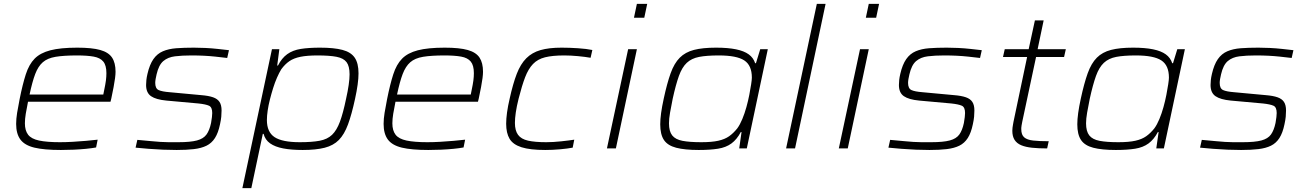

<svg xmlns="http://www.w3.org/2000/svg" viewBox="-20 -763 6721 987"><path d="M293 8Q207 8 157 -4Q107 -16 85 -45.5Q63 -75 63 -126Q63 -152 68 -183Q73 -214 81 -254Q96 -329 112.5 -380.5Q129 -432 158 -461.5Q187 -491 239 -504.5Q291 -518 377 -518Q453 -518 495.5 -506Q538 -494 556 -467Q574 -440 574 -394Q574 -381 571.5 -361.5Q569 -342 564 -315.5Q559 -289 552 -256L548 -240H124Q117 -206 112.5 -178.5Q108 -151 108 -129Q108 -92 124.5 -70.5Q141 -49 181 -40.5Q221 -32 288 -32Q319 -32 353.5 -34Q388 -36 422.5 -39Q457 -42 482 -45L474 -5Q453 -1 422.5 2Q392 5 358.5 6.5Q325 8 293 8ZM132 -277H511L515 -297Q522 -330 524.5 -349.5Q527 -369 527 -387Q527 -427 511 -446.5Q495 -466 461.5 -472Q428 -478 376 -478Q308 -478 266 -471Q224 -464 200 -443Q176 -422 161 -382.5Q146 -343 132 -277Z M888 8Q856 8 818.5 6.5Q781 5 744 2Q707 -1 677 -4L686 -44Q729 -40 756.5 -37.5Q784 -35 805 -33.5Q826 -32 846.5 -32Q867 -32 897 -32Q959 -32 992.5 -41Q1026 -50 1041.5 -71.5Q1057 -93 1065 -131Q1068 -148 1069.5 -161Q1071 -174 1071 -182Q1071 -212 1054.5 -219.5Q1038 -227 1001 -231L835 -246Q782 -251 756.5 -268.5Q731 -286 731 -326Q731 -338 732.5 -352Q734 -366 738 -383Q749 -431 768.5 -459Q788 -487 817.5 -499.5Q847 -512 886 -515Q925 -518 977 -518Q1004 -518 1035.5 -516.5Q1067 -515 1099 -511.5Q1131 -508 1157 -505L1148 -465Q1115 -469 1086.5 -472Q1058 -475 1028.5 -476.5Q999 -478 963 -478Q916 -478 879.5 -473.5Q843 -469 819.5 -449Q796 -429 785 -381Q782 -369 780 -357Q778 -345 778 -337Q778 -308 795.5 -300Q813 -292 852 -289L1014 -274Q1052 -271 1075 -263Q1098 -255 1108.5 -239Q1119 -223 1119 -195Q1119 -179 1117.5 -163Q1116 -147 1111 -124Q1102 -80 1085 -53.5Q1068 -27 1041.5 -14Q1015 -1 977 3.5Q939 8 888 8Z M1226 204 1378 -510H1416L1405 -426H1409Q1428 -464 1456.5 -484.5Q1485 -505 1526 -511.5Q1567 -518 1625 -518Q1697 -518 1740.5 -506.5Q1784 -495 1803.5 -466.5Q1823 -438 1823 -386Q1823 -361 1818.5 -328Q1814 -295 1805 -254Q1788 -175 1769 -123.5Q1750 -72 1722 -43.5Q1694 -15 1649 -3.5Q1604 8 1536 8Q1478 8 1436 0Q1394 -8 1368.5 -26Q1343 -44 1335 -75H1331L1272 204ZM1521 -32Q1584 -32 1623.5 -39.5Q1663 -47 1687 -70Q1711 -93 1727.5 -137.5Q1744 -182 1759 -255Q1768 -295 1772.5 -326.5Q1777 -358 1777 -381Q1777 -423 1761.5 -443.5Q1746 -464 1710 -471Q1674 -478 1612 -478Q1559 -478 1524.5 -471Q1490 -464 1467.5 -448.5Q1445 -433 1426 -407Q1415 -389 1404 -364Q1393 -339 1384 -310Q1375 -281 1367.5 -251.5Q1360 -222 1356 -194.5Q1352 -167 1352 -146Q1352 -84 1391.5 -58Q1431 -32 1521 -32Z M2182 8Q2096 8 2046 -4Q1996 -16 1974 -45.5Q1952 -75 1952 -126Q1952 -152 1957 -183Q1962 -214 1970 -254Q1985 -329 2001.5 -380.5Q2018 -432 2047 -461.5Q2076 -491 2128 -504.5Q2180 -518 2266 -518Q2342 -518 2384.5 -506Q2427 -494 2445 -467Q2463 -440 2463 -394Q2463 -381 2460.5 -361.5Q2458 -342 2453 -315.5Q2448 -289 2441 -256L2437 -240H2013Q2006 -206 2001.5 -178.5Q1997 -151 1997 -129Q1997 -92 2013.5 -70.5Q2030 -49 2070 -40.5Q2110 -32 2177 -32Q2208 -32 2242.5 -34Q2277 -36 2311.5 -39Q2346 -42 2371 -45L2363 -5Q2342 -1 2311.5 2Q2281 5 2247.5 6.5Q2214 8 2182 8ZM2021 -277H2400L2404 -297Q2411 -330 2413.5 -349.5Q2416 -369 2416 -387Q2416 -427 2400 -446.5Q2384 -466 2350.5 -472Q2317 -478 2265 -478Q2197 -478 2155 -471Q2113 -464 2089 -443Q2065 -422 2050 -382.5Q2035 -343 2021 -277Z M2783 8Q2705 8 2661 -6Q2617 -20 2599.5 -49.5Q2582 -79 2582 -127Q2582 -152 2586.5 -185Q2591 -218 2600 -256Q2617 -333 2636.5 -383.5Q2656 -434 2685.5 -463.5Q2715 -493 2758.5 -505.5Q2802 -518 2867 -518Q2908 -518 2952 -515Q2996 -512 3025 -506L3016 -466Q2988 -471 2950.5 -474.5Q2913 -478 2881 -478Q2820 -478 2782 -468.5Q2744 -459 2720 -434Q2696 -409 2679.5 -366Q2663 -323 2646 -256Q2636 -216 2631.5 -185Q2627 -154 2627 -131Q2627 -92 2643 -70Q2659 -48 2694.5 -40Q2730 -32 2788 -32Q2823 -32 2865 -36.5Q2907 -41 2932 -45L2924 -4Q2898 1 2859 4.5Q2820 8 2783 8Z M3239 -672 3254 -743H3307L3292 -672ZM3100 0 3209 -510H3254L3146 0Z M3572 8Q3500 8 3456 -3.5Q3412 -15 3393 -43.5Q3374 -72 3374 -124Q3374 -149 3378.5 -182Q3383 -215 3392 -256Q3409 -335 3427.5 -386.5Q3446 -438 3474.5 -466.5Q3503 -495 3547.5 -506.5Q3592 -518 3661 -518Q3722 -518 3763.5 -509.5Q3805 -501 3829 -483.5Q3853 -466 3862 -438H3866L3888 -510H3927L3819 0H3780L3792 -84H3788Q3768 -46 3740 -25.5Q3712 -5 3671 1.5Q3630 8 3572 8ZM3585 -32Q3639 -32 3672.5 -39.5Q3706 -47 3728 -62.5Q3750 -78 3770 -103Q3784 -122 3796 -151Q3808 -180 3817 -212.5Q3826 -245 3832 -276Q3838 -307 3841.5 -330.5Q3845 -354 3845 -364Q3845 -427 3806 -452.5Q3767 -478 3675 -478Q3613 -478 3574 -470.5Q3535 -463 3510.5 -440Q3486 -417 3470 -372.5Q3454 -328 3438 -255Q3430 -216 3424.5 -184Q3419 -152 3419 -129Q3419 -88 3435.5 -67Q3452 -46 3488.5 -39Q3525 -32 3585 -32Z M4021 0 4179 -743H4224L4067 0Z M4431 -672 4446 -743H4499L4484 -672ZM4292 0 4401 -510H4446L4338 0Z M4758 8Q4726 8 4688.5 6.5Q4651 5 4614 2Q4577 -1 4547 -4L4556 -44Q4599 -40 4626.5 -37.5Q4654 -35 4675 -33.5Q4696 -32 4716.5 -32Q4737 -32 4767 -32Q4829 -32 4862.5 -41Q4896 -50 4911.5 -71.5Q4927 -93 4935 -131Q4938 -148 4939.5 -161Q4941 -174 4941 -182Q4941 -212 4924.5 -219.5Q4908 -227 4871 -231L4705 -246Q4652 -251 4626.5 -268.5Q4601 -286 4601 -326Q4601 -338 4602.5 -352Q4604 -366 4608 -383Q4619 -431 4638.5 -459Q4658 -487 4687.5 -499.5Q4717 -512 4756 -515Q4795 -518 4847 -518Q4874 -518 4905.5 -516.5Q4937 -515 4969 -511.5Q5001 -508 5027 -505L5018 -465Q4985 -469 4956.5 -472Q4928 -475 4898.5 -476.5Q4869 -478 4833 -478Q4786 -478 4749.5 -473.5Q4713 -469 4689.5 -449Q4666 -429 4655 -381Q4652 -369 4650 -357Q4648 -345 4648 -337Q4648 -308 4665.5 -300Q4683 -292 4722 -289L4884 -274Q4922 -271 4945 -263Q4968 -255 4978.5 -239Q4989 -223 4989 -195Q4989 -179 4987.5 -163Q4986 -147 4981 -124Q4972 -80 4955 -53.5Q4938 -27 4911.5 -14Q4885 -1 4847 3.5Q4809 8 4758 8Z M5363 0Q5319 0 5285.5 -3.5Q5252 -7 5229.5 -16.5Q5207 -26 5195.5 -44Q5184 -62 5184 -91Q5184 -99 5185 -107Q5186 -115 5187.5 -123Q5189 -131 5190 -137L5260 -470H5136L5145 -510H5268L5300 -658H5345L5314 -510H5459L5450 -470H5306L5235 -137Q5233 -126 5231.5 -118Q5230 -110 5230 -105.5Q5230 -101 5230 -99Q5230 -70 5245 -57Q5260 -44 5291.5 -40.5Q5323 -37 5371 -37Z M5716 8Q5644 8 5600 -3.5Q5556 -15 5537 -43.5Q5518 -72 5518 -124Q5518 -149 5522.5 -182Q5527 -215 5536 -256Q5553 -335 5571.5 -386.5Q5590 -438 5618.5 -466.5Q5647 -495 5691.5 -506.5Q5736 -518 5805 -518Q5866 -518 5907.5 -509.5Q5949 -501 5973 -483.5Q5997 -466 6006 -438H6010L6032 -510H6071L5963 0H5924L5936 -84H5932Q5912 -46 5884 -25.5Q5856 -5 5815 1.5Q5774 8 5716 8ZM5729 -32Q5783 -32 5816.5 -39.5Q5850 -47 5872 -62.5Q5894 -78 5914 -103Q5928 -122 5940 -151Q5952 -180 5961 -212.5Q5970 -245 5976 -276Q5982 -307 5985.5 -330.5Q5989 -354 5989 -364Q5989 -427 5950 -452.5Q5911 -478 5819 -478Q5757 -478 5718 -470.5Q5679 -463 5654.5 -440Q5630 -417 5614 -372.5Q5598 -328 5582 -255Q5574 -216 5568.5 -184Q5563 -152 5563 -129Q5563 -88 5579.5 -67Q5596 -46 5632.5 -39Q5669 -32 5729 -32Z M6360 8Q6328 8 6290.5 6.5Q6253 5 6216 2Q6179 -1 6149 -4L6158 -44Q6201 -40 6228.5 -37.5Q6256 -35 6277 -33.5Q6298 -32 6318.5 -32Q6339 -32 6369 -32Q6431 -32 6464.5 -41Q6498 -50 6513.5 -71.5Q6529 -93 6537 -131Q6540 -148 6541.5 -161Q6543 -174 6543 -182Q6543 -212 6526.5 -219.5Q6510 -227 6473 -231L6307 -246Q6254 -251 6228.5 -268.5Q6203 -286 6203 -326Q6203 -338 6204.5 -352Q6206 -366 6210 -383Q6221 -431 6240.5 -459Q6260 -487 6289.5 -499.5Q6319 -512 6358 -515Q6397 -518 6449 -518Q6476 -518 6507.5 -516.5Q6539 -515 6571 -511.5Q6603 -508 6629 -505L6620 -465Q6587 -469 6558.5 -472Q6530 -475 6500.5 -476.5Q6471 -478 6435 -478Q6388 -478 6351.5 -473.5Q6315 -469 6291.5 -449Q6268 -429 6257 -381Q6254 -369 6252 -357Q6250 -345 6250 -337Q6250 -308 6267.5 -300Q6285 -292 6324 -289L6486 -274Q6524 -271 6547 -263Q6570 -255 6580.5 -239Q6591 -223 6591 -195Q6591 -179 6589.5 -163Q6588 -147 6583 -124Q6574 -80 6557 -53.5Q6540 -27 6513.5 -14Q6487 -1 6449 3.5Q6411 8 6360 8Z"/></svg>

Font: Saira Expanded ExtraLight
Style: Italic
Weight: 250
Width: 7
Italic angle: -12°
Designer: Hector Gatti with collaboration of the Omnibus-Type team
Foundry: Omnibus-Type
Version: Version 1.101